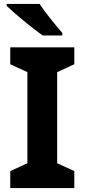

<svg xmlns="http://www.w3.org/2000/svg" viewBox="-20 -954 429 974"><path d="M181 -934H14V-924C52 -887 146 -809 197 -774H296V-787C264 -824 210 -889 181 -934ZM357 0V-86L270 -126V-588L357 -628V-714H32V-628L119 -588V-126L32 -86V0Z"/></svg>

Font: Noto Kufi Arabic
Style: Bold
Weight: 700
Designer: Monotype Design Team, David Williams, Khaled Hosny
Foundry: Google LLC
Version: Version 2.109